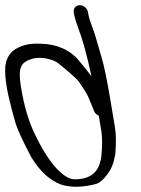

<svg xmlns="http://www.w3.org/2000/svg" viewBox="-24 -684 546 742"><path d="M261.2 -636.5 262.7 -627.5C264.8 -615.1 270.1 -598 278.9 -573.9C295.6 -531 312.3 -470 329.4 -388.8C314.7 -409.5 297.2 -430.4 281.4 -449.2C248.1 -490.8 194 -514.6 131.8 -515C87.4 -517.4 51.8 -508 24.6 -486.1C-10.1 -453.4 -8.1 -408.9 3 -342.1C7.5 -315.5 17.6 -273.9 33.6 -216.4C41.7 -187 62.7 -141.3 97.1 -76.1C130 -23.3 166.5 12.4 212.8 29.6C253.3 42.1 300.8 39.5 348.8 26.4C364.2 20.6 378 7.5 392 -11.8C406.9 -31 416.6 -57.1 421.7 -89.5L421.8 -90L421.8 -90.4C425 -131.9 424.6 -165.5 420.3 -191.6L403.9 -290.2C390 -373.2 378.1 -431.5 367.5 -466.1C356.9 -501.4 349.6 -526.7 345.4 -541.8C337.8 -569.6 321.5 -604.5 317.7 -627.5L316.2 -636.5C313.7 -651.5 299.2 -664 284.1 -664C269.1 -664 258.7 -651.5 261.2 -636.5ZM367.8 -176.5C374 -139.4 368.3 -73.3 365 -64.5L364.7 -63.8L364.5 -63C356.8 -27.7 334.3 9 264.9 9C226.4 9 168.1 -42.5 107.4 -172.5C85.6 -219.2 69.2 -275.3 58.3 -340.7C49 -396.1 48.6 -427 71.8 -443.6C83.4 -451.8 86.9 -451.6 103.2 -457.7C129.1 -463.2 157.9 -460.5 187.6 -448C200.7 -442.5 272.5 -381.1 281.2 -367.9C293.4 -349.6 311.3 -324.6 320.7 -300.9C327.2 -284.4 331.9 -272.9 335.3 -265.5L339 -255.6L339.1 -255.2C342.5 -247.6 346.8 -242 357.7 -237.2Z"/></svg>

Font: MewTooHand
Style: BdWideLta
Weight: 400
Designer: Mew Too, Robert Jablonski
Version: Version 0.77